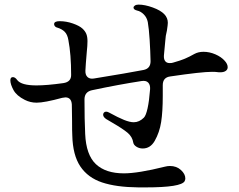

<svg xmlns="http://www.w3.org/2000/svg" viewBox="-20 -789 1040 834"><path d="M36 -454Q46 -454 55 -441Q73 -418 138 -418Q184 -418 255 -428Q289 -433 289 -463Q289 -553 277 -615Q273 -639 261 -651Q249 -663 229 -669Q223 -670 219 -674.5Q215 -679 215 -684Q215 -697 239 -697Q268 -697 296.5 -687Q325 -677 338 -665Q350 -654 355 -641.5Q360 -629 360 -610Q360 -591 357 -564Q352 -506 351 -483Q350 -464 360 -454.5Q370 -445 388 -448Q536 -472 603 -485Q634 -491 634 -523Q633 -569 630 -616.5Q627 -664 622 -693Q618 -713 604.5 -726.5Q591 -740 576 -743Q560 -747 560 -756Q560 -761 566 -765Q572 -769 582 -769Q609 -769 643.5 -756.5Q678 -744 694 -727Q709 -711 709 -690Q709 -682 705 -656Q699 -633 698 -612L692 -548Q691 -532 697.5 -523.5Q704 -515 717 -515Q727 -515 732 -517Q764 -526 783 -534Q802 -542 825 -555Q842 -564 864 -564Q890 -564 915.5 -553Q941 -542 956 -525Q969 -511 969 -497Q969 -487 960.5 -481Q952 -475 937 -475Q927 -475 922 -476Q916 -477 901 -477Q855 -477 720 -457Q687 -453 687 -419V-372Q687 -304 680 -259Q673 -214 652 -177Q633 -144 600 -144Q585 -144 573 -151.5Q561 -159 559 -169Q555 -195 534 -212.5Q513 -230 468 -256Q450 -266 441 -272Q428 -281 428 -291Q428 -296 431.5 -300Q435 -304 441 -304Q447 -304 454 -300Q494 -278 519 -268Q544 -258 561 -258Q585 -258 605 -278Q614 -287 621 -318.5Q628 -350 632 -402Q633 -421 623.5 -430.5Q614 -440 595 -437Q497 -422 379 -397Q348 -390 347 -359Q347 -268 350 -207Q354 -116 396.5 -76Q439 -36 518 -36Q580 -36 696 -65Q708 -68 718 -68Q747 -68 766 -50.5Q785 -33 785 -14Q785 -8 782 -2Q767 25 613 25H581Q485 24 423.5 3.5Q362 -17 329 -66Q296 -115 294 -201Q293 -215 293 -267L292 -335Q290 -366 264 -366Q260 -366 250 -364Q173 -343 139 -343Q112 -343 88 -355Q52 -373 38.5 -398Q25 -423 25 -440Q25 -454 36 -454Z"/></svg>

Font: Hina Mincho
Style: Regular
Weight: 400
Designer: satsuyako
Foundry: satsuyako
Version: Version 1.100